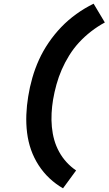

<svg xmlns="http://www.w3.org/2000/svg" viewBox="-20 -861 589 1042"><path d="M322 161Q282 138 248.5 106.5Q215 75 189.5 35.5Q164 -4 148.5 -48Q133 -92 127 -140.5Q121 -189 123 -239Q125 -289 133 -337Q141 -388 155.5 -438.5Q170 -489 191.5 -536.5Q213 -584 244 -629.5Q275 -675 312.5 -714Q350 -753 394.5 -785Q439 -817 488 -841L549 -739Q510 -718 474.5 -690.5Q439 -663 409 -630.5Q379 -598 355.5 -560Q332 -522 315 -483Q298 -444 286.5 -402.5Q275 -361 268 -320Q262 -284 260 -246.5Q258 -209 261.5 -172Q265 -135 274.5 -101.5Q284 -68 301 -37Q318 -6 341.5 19.5Q365 45 393 64Z"/></svg>

Font: Iosevka Curly Heavy Oblique
Style: Regular
Weight: 900
Italic angle: -9°
Monospace: yes
Designer: Belleve Invis
Foundry: Belleve Invis
Version: Version 11.1.0; ttfautohint (v1.8.3)